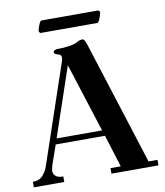

<svg xmlns="http://www.w3.org/2000/svg" viewBox="-91 -919 855 994"><g transform="rotate(-10 336.0 -422.0)"><path d="M171 -792Q171 -796 173 -802Q175 -808 177 -815Q179 -822 184.5 -833Q190 -844 194 -844H492Q495 -844 498 -840Q501 -836 501 -833Q501 -829 499 -823Q497 -817 495 -810Q493 -803 487.5 -792Q482 -781 477 -781H180Q177 -781 174 -785Q171 -789 171 -792ZM6 0V-29Q41 -29 59.5 -50.5Q78 -72 87 -100L262 -616Q264 -622 265 -626.5Q266 -631 266 -637Q266 -652 250 -655Q243 -657 236 -661Q229 -665 229 -671Q229 -677 235.5 -680.5Q242 -684 246 -684Q285 -684 316 -689Q347 -694 361 -704Q366 -707 373.5 -709Q381 -711 385 -711Q393 -711 398.5 -700Q404 -689 410 -670L614 -29H661V0H414V-29H468L415 -199H156L120 -96Q118 -89 116 -80Q114 -71 114 -66Q114 -53 125 -41Q136 -29 166 -29V0ZM166 -229H405L289 -592Z"/></g></svg>

Font: Monomakh
Style: Regular
Weight: 400
Version: Version 1.200; ttfautohint (v1.8.4.7-5d5b)